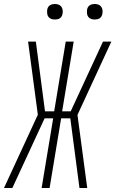

<svg xmlns="http://www.w3.org/2000/svg" viewBox="-35 -944 579 964"><path d="M403 0H364L318 -350H272L214 0H174L232 -350H189L27 0H-15L155 -368L106 -735H145L191 -385H237L295 -735H335L277 -385H320L482 -735H524L354 -367ZM441 -846Q431 -846 422.5 -849Q414 -852 408.5 -859Q403 -866 402 -875.5Q401 -885 402 -895Q403 -901 406 -907Q409 -913 415 -917Q421 -921 427.5 -922.5Q434 -924 440 -924Q450 -924 458.5 -921Q467 -918 472.5 -911Q478 -904 479.5 -894.5Q481 -885 479 -875Q478 -869 475 -863Q472 -857 466.5 -853Q461 -849 454 -847.5Q447 -846 441 -846ZM241 -846Q231 -846 222.5 -849Q214 -852 208.5 -859Q203 -866 202 -875.5Q201 -885 202 -895Q203 -901 206 -907Q209 -913 215 -917Q221 -921 227.5 -922.5Q234 -924 240 -924Q250 -924 258.5 -921Q267 -918 272.5 -911Q278 -904 279.5 -894.5Q281 -885 279 -875Q278 -869 275 -863Q272 -857 266.5 -853Q261 -849 254 -847.5Q247 -846 241 -846Z"/></svg>

Font: Iosevka Extralight Oblique
Style: Regular
Weight: 200
Italic angle: -9°
Monospace: yes
Designer: Belleve Invis
Foundry: Belleve Invis
Version: Version 32.5.0; ttfautohint (v1.8.4)